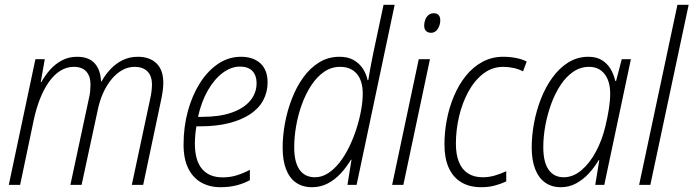

<svg xmlns="http://www.w3.org/2000/svg" viewBox="-20 -780 2925 810"><path d="M17.1 0 129.4 -530.3H168.9L151.9 -433.6H154.3Q169.4 -460.9 190.9 -485.4Q212.4 -509.8 241 -525.1Q269.5 -540.5 304.7 -540.5Q355 -540.5 379.6 -512.7Q404.3 -484.9 406.2 -436.5H408.2Q423.3 -463.4 445.3 -487.3Q467.3 -511.2 496.6 -525.9Q525.9 -540.5 562 -540.5Q610.8 -540.5 639.9 -512.9Q668.9 -485.4 668.9 -430.2Q668.9 -414.1 666.3 -395.3Q663.6 -376.5 659.7 -358.4L584 0H536.1L612.8 -359.4Q617.2 -378.4 619.1 -394.3Q621.1 -410.2 621.1 -422.4Q621.1 -460.4 601.6 -479.2Q582 -498 547.9 -498Q520 -498 495.1 -483.9Q470.2 -469.7 449.7 -444.6Q429.2 -419.4 414.6 -386.5Q399.9 -353.5 392.1 -314.9L324.2 0H276.9L354.5 -361.8Q358.9 -379.4 360.4 -395.5Q361.8 -411.6 361.8 -423.3Q361.8 -458.5 344 -478.3Q326.2 -498 291.5 -498Q260.7 -498 234.1 -481.2Q207.5 -464.4 186 -433.8Q164.6 -403.3 148.7 -362.8Q132.8 -322.3 122.6 -274.9L64.9 0Z M909.7 9.8Q864.3 9.8 829.1 -10Q793.9 -29.8 774.2 -69.6Q754.4 -109.4 754.4 -169.9Q754.4 -245.1 772.7 -311.8Q791 -378.4 823.7 -429.9Q856.4 -481.4 900.6 -511Q944.8 -540.5 996.6 -540.5Q1048.3 -540.5 1078.6 -512.7Q1108.9 -484.9 1108.9 -432.6Q1108.9 -391.1 1090.3 -356.7Q1071.8 -322.3 1035.2 -298.1Q998.5 -273.9 945.8 -260.5Q893.1 -247.1 825.2 -247.1H808.6Q805.7 -231.4 804 -212.4Q802.2 -193.4 802.2 -173.8Q802.2 -103 832.3 -67.4Q862.3 -31.7 919.4 -31.7Q952.1 -31.7 980.2 -40.8Q1008.3 -49.8 1034.2 -63.5V-20Q1010.7 -6.8 979.5 1.5Q948.2 9.8 909.7 9.8ZM815.4 -287.1H834Q906.2 -287.1 957.3 -304.9Q1008.3 -322.8 1035.4 -355Q1062.5 -387.2 1062.5 -429.7Q1062.5 -460.9 1045.2 -480Q1027.8 -499 991.7 -499Q955.1 -499 919.7 -472.7Q884.3 -446.3 856.9 -398.7Q829.6 -351.1 815.4 -287.1Z M1296.4 9.8Q1256.3 9.8 1228.5 -9.8Q1200.7 -29.3 1186.5 -66.7Q1172.4 -104 1172.4 -157.7Q1172.4 -206.5 1182.1 -259.8Q1191.9 -313 1211.2 -363Q1230.5 -413.1 1259.3 -453.1Q1288.1 -493.2 1326.4 -516.8Q1364.7 -540.5 1412.6 -540.5Q1447.8 -540.5 1471.9 -526.6Q1496.1 -512.7 1510.7 -490.5Q1525.4 -468.3 1530.8 -441.9H1533.7Q1537.1 -461.4 1540.3 -481.4Q1543.5 -501.5 1547.9 -521.2Q1552.2 -541 1555.7 -560.5L1598.1 -759.8H1645L1484.4 0H1445.8L1462.9 -106H1460.4Q1441.4 -74.2 1417.2 -48.1Q1393.1 -22 1362.8 -6.1Q1332.5 9.8 1296.4 9.8ZM1308.6 -32.2Q1337.9 -32.2 1364.3 -49.3Q1390.6 -66.4 1413.1 -95.2Q1435.5 -124 1453.4 -160.9Q1471.2 -197.8 1483.9 -237.3Q1496.6 -276.9 1503.4 -315.2Q1510.3 -353.5 1510.3 -385.3Q1510.3 -439.5 1485.1 -468.8Q1460 -498 1415 -498Q1377.4 -498 1346.9 -476.8Q1316.4 -455.6 1293 -419.7Q1269.5 -383.8 1253.4 -339.4Q1237.3 -294.9 1229.2 -248Q1221.2 -201.2 1221.2 -158.7Q1221.2 -95.7 1243.7 -64Q1266.1 -32.2 1308.6 -32.2Z M1634.3 0 1746.6 -530.3H1793.9L1681.6 0ZM1798.8 -641.6Q1785.2 -641.6 1777.3 -649.4Q1769.5 -657.2 1769.5 -671.9Q1769.5 -684.6 1773.9 -696.5Q1778.3 -708.5 1787.4 -716.3Q1796.4 -724.1 1809.6 -724.1Q1823.7 -724.1 1830.6 -716.3Q1837.4 -708.5 1837.4 -694.3Q1837.4 -674.8 1826.9 -658.2Q1816.4 -641.6 1798.8 -641.6Z M2010.3 9.8Q1960.4 9.8 1925.8 -11.2Q1891.1 -32.2 1873 -72.3Q1855 -112.3 1855 -170.9Q1855 -222.2 1865 -274.7Q1875 -327.1 1895.3 -375Q1915.5 -422.9 1945.3 -460Q1975.1 -497.1 2014.9 -518.8Q2054.7 -540.5 2103.5 -540.5Q2131.3 -540.5 2157 -535.4Q2182.6 -530.3 2202.1 -520.5L2186.5 -479Q2168.9 -488.3 2147 -493.2Q2125 -498 2103 -498Q2056.6 -498 2019.3 -469.5Q1981.9 -440.9 1956.1 -393.6Q1930.2 -346.2 1916.7 -288.8Q1903.3 -231.4 1903.3 -173.3Q1903.3 -128.4 1916 -96.7Q1928.7 -64.9 1954.1 -48.6Q1979.5 -32.2 2016.1 -32.2Q2042.5 -32.2 2066.9 -39.3Q2091.3 -46.4 2115.7 -57.6V-14.6Q2095.2 -4.9 2068.8 2.4Q2042.5 9.8 2010.3 9.8Z M2345.7 9.8Q2307.1 9.8 2279.5 -10Q2252 -29.8 2237.5 -67.4Q2223.1 -105 2223.1 -157.7Q2223.1 -207.5 2232.9 -260.5Q2242.7 -313.5 2262.2 -363.3Q2281.7 -413.1 2310.8 -453.1Q2339.8 -493.2 2377.9 -516.8Q2416 -540.5 2462.4 -540.5Q2496.6 -540.5 2519.5 -526.1Q2542.5 -511.7 2556.2 -488.5Q2569.8 -465.3 2575.7 -438.5H2579.1L2603 -530.3H2641.6L2529.3 0H2491.2L2508.3 -104.5H2505.9Q2488.3 -74.7 2464.4 -48.6Q2440.4 -22.5 2410.6 -6.3Q2380.9 9.8 2345.7 9.8ZM2357.9 -32.2Q2397.9 -32.2 2432.9 -61.8Q2467.8 -91.3 2494.1 -140.4Q2520.5 -189.5 2534.2 -248Q2543.5 -287.1 2548.8 -321.3Q2554.2 -355.5 2554.2 -384.8Q2554.2 -437.5 2530.5 -467.8Q2506.8 -498 2465.3 -498Q2428.7 -498 2398.2 -477.1Q2367.7 -456.1 2344.5 -420.7Q2321.3 -385.3 2305.2 -341.1Q2289.1 -296.9 2280.5 -249.8Q2272 -202.6 2272 -159.2Q2272 -96.2 2294.4 -64.2Q2316.9 -32.2 2357.9 -32.2Z M2676.3 0 2837.9 -759.8H2885.3L2723.6 0Z"/></svg>

Font: Open Sans SemiCondensed Light
Style: Italic
Weight: 300
Width: 4
Italic angle: -12°
Designer: Monotype Design Team
Foundry: Monotype Imaging Inc.
Version: Version 3.000